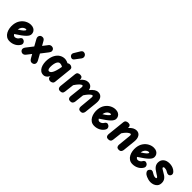

<svg xmlns="http://www.w3.org/2000/svg" viewBox="321 -2461 4004 4004"><g transform="rotate(45 2323.0 -458.5)"><path d="M240.5 10Q184 10 144.5 -16.5Q105 -43 81.5 -86.8Q58 -130.5 49.5 -182.8Q41 -235 46.5 -286Q56 -372 97.2 -431Q138.5 -490 197 -520.5Q255.5 -551 316 -551Q363.5 -551 396.2 -533.8Q429 -516.5 446 -487.5Q463 -458.5 463 -422.5Q463 -398 450 -373Q437 -348 407.2 -318.5Q377.5 -289 327 -251.8Q276.5 -214.5 201.5 -166Q207.5 -155.5 215 -147.2Q222.5 -139 232.2 -134Q242 -129 253.5 -129Q281 -129 306.5 -144.5Q332 -160 345.5 -185Q359.5 -211.5 383 -220Q406.5 -228.5 437 -211Q462 -196.5 471.2 -168.5Q480.5 -140.5 466.5 -115Q434.5 -56.5 373.5 -23.2Q312.5 10 240.5 10ZM188.5 -285Q220.5 -304 245 -321.5Q269.5 -339 286.5 -354Q303.5 -369 312.2 -381Q321 -393 321 -400.5Q321 -406 318.2 -409.8Q315.5 -413.5 305.5 -413.5Q283 -413.5 258.5 -399.8Q234 -386 215 -358.2Q196 -330.5 189 -288Z M615 0Q597 0 579.2 -9.8Q561.5 -19.5 551 -37.2Q540.5 -55 542.8 -79Q545 -103 567 -131.5L681.5 -279L601 -424Q586.5 -450.5 590 -477.5Q593.5 -504.5 613.5 -522.8Q633.5 -541 667 -541Q711 -541 735 -498L789 -402L872.5 -510Q885.5 -527 902.5 -534Q919.5 -541 936.5 -541Q969 -541 989.8 -522.2Q1010.5 -503.5 1012 -474.2Q1013.5 -445 988.5 -412.5L869.5 -258.5L943 -126Q961.5 -93 959.2 -64.2Q957 -35.5 937 -17.8Q917 0 881.5 0Q862 0 844 -12.2Q826 -24.5 811.5 -49.5L761.5 -137.5L685.5 -40.5Q667.5 -17.5 650.8 -8.8Q634 0 615 0Z M1237 10Q1187 10 1153 -15.2Q1119 -40.5 1099.2 -82.2Q1079.5 -124 1073 -175Q1066.5 -226 1071.5 -277Q1081 -365.5 1115.5 -426.8Q1150 -488 1202 -519.5Q1254 -551 1315 -551Q1330 -551 1347.2 -547.5Q1364.5 -544 1383 -537.5Q1401.5 -531 1421 -521.5L1428.5 -527.5Q1438 -535 1450.2 -538Q1462.5 -541 1476 -541Q1507.5 -541 1531.5 -521.5Q1555.5 -502 1551.5 -463L1510 -66.5Q1506.5 -33 1481.5 -16.5Q1456.5 0 1428 0Q1397 0 1376 -19.2Q1355 -38.5 1359 -75.5L1359.5 -80Q1346 -58.5 1328.5 -37.8Q1311 -17 1288.5 -3.5Q1266 10 1237 10ZM1221.5 -262.5Q1218.5 -233 1219.5 -208.5Q1220.5 -184 1226.2 -166.2Q1232 -148.5 1241.8 -139Q1251.5 -129.5 1265.5 -129.5Q1283.5 -129.5 1300.8 -143Q1318 -156.5 1334 -186.2Q1350 -216 1364.2 -264.8Q1378.5 -313.5 1390.5 -383.5L1391 -386.5Q1367.5 -401 1348.2 -406.5Q1329 -412 1313.5 -412Q1289.5 -412 1270.8 -395.8Q1252 -379.5 1239.5 -346.5Q1227 -313.5 1221.5 -262.5ZM1380.5 -664Q1357.5 -678 1349.2 -704.2Q1341 -730.5 1357.5 -758L1434.5 -885.5Q1458.5 -925.5 1491.2 -927.2Q1524 -929 1547 -907.5Q1570.5 -886.5 1572.8 -856.5Q1575 -826.5 1556.5 -802L1464 -679.5Q1445.5 -655 1423.8 -653Q1402 -651 1380.5 -664Z M1720.5 0Q1679.5 0 1663.8 -24.2Q1648 -48.5 1651.5 -80.5L1693 -476Q1696.5 -509 1719.5 -525Q1742.5 -541 1778.5 -541Q1815.5 -541 1832.2 -520.5Q1849 -500 1845 -467L1844 -458Q1885 -507 1924.5 -529Q1964 -551 2004 -551Q2054.5 -551 2087.8 -523.2Q2121 -495.5 2130.5 -440.5Q2176 -498 2217.2 -524.5Q2258.5 -551 2302 -551Q2370.5 -551 2405.5 -499.2Q2440.5 -447.5 2430.5 -353.5L2401 -71.5Q2398.5 -46 2381.5 -23Q2364.5 0 2324.5 0Q2280.5 0 2265.2 -24.2Q2250 -48.5 2253 -80.5L2279.5 -363Q2282 -390.5 2277.5 -404Q2273 -417.5 2260 -417.5Q2250.5 -417.5 2231.5 -405Q2212.5 -392.5 2185 -362.2Q2157.5 -332 2122 -278L2099.5 -71.5Q2097 -46 2079.8 -23Q2062.5 0 2022.5 0Q1978 0 1962.8 -24.2Q1947.5 -48.5 1951 -80.5L1982 -363Q1985 -390.5 1980.2 -404Q1975.5 -417.5 1962.5 -417.5Q1953 -417.5 1934 -405.2Q1915 -393 1888 -363.2Q1861 -333.5 1826 -281L1801 -69Q1799.5 -53.5 1793 -37.5Q1786.5 -21.5 1769.8 -10.8Q1753 0 1720.5 0Z M2737 10Q2680.5 10 2641 -16.5Q2601.5 -43 2578 -86.8Q2554.5 -130.5 2546 -182.8Q2537.5 -235 2543 -286Q2552.5 -372 2593.8 -431Q2635 -490 2693.5 -520.5Q2752 -551 2812.5 -551Q2860 -551 2892.8 -533.8Q2925.5 -516.5 2942.5 -487.5Q2959.5 -458.5 2959.5 -422.5Q2959.5 -398 2946.5 -373Q2933.5 -348 2903.8 -318.5Q2874 -289 2823.5 -251.8Q2773 -214.5 2698 -166Q2704 -155.5 2711.5 -147.2Q2719 -139 2728.8 -134Q2738.5 -129 2750 -129Q2777.5 -129 2803 -144.5Q2828.5 -160 2842 -185Q2856 -211.5 2879.5 -220Q2903 -228.5 2933.5 -211Q2958.5 -196.5 2967.8 -168.5Q2977 -140.5 2963 -115Q2931 -56.5 2870 -23.2Q2809 10 2737 10ZM2685 -285Q2717 -304 2741.5 -321.5Q2766 -339 2783 -354Q2800 -369 2808.8 -381Q2817.5 -393 2817.5 -400.5Q2817.5 -406 2814.8 -409.8Q2812 -413.5 2802 -413.5Q2779.5 -413.5 2755 -399.8Q2730.5 -386 2711.5 -358.2Q2692.5 -330.5 2685.5 -288Z M3139 0Q3098 0 3082.5 -24.2Q3067 -48.5 3070.5 -80.5L3112 -476Q3115.5 -509 3138.5 -525Q3161.5 -541 3198 -541Q3235 -541 3252.2 -520.8Q3269.5 -500.5 3266.5 -468L3265.5 -457.5Q3307 -506.5 3348.2 -528.8Q3389.5 -551 3430.5 -551Q3499 -551 3533.2 -497Q3567.5 -443 3558 -353.5L3528.5 -71.5Q3526 -46 3508.8 -23Q3491.5 0 3451.5 0Q3407 0 3391.8 -24.2Q3376.5 -48.5 3380 -80.5L3408.5 -363Q3411 -386.5 3406.5 -399.2Q3402 -412 3389 -412Q3379.5 -412 3358.8 -401Q3338 -390 3309 -361.8Q3280 -333.5 3244.5 -280.5L3220 -69Q3218.5 -53.5 3211.8 -37.5Q3205 -21.5 3188.2 -10.8Q3171.5 0 3139 0Z M3864.5 10Q3808 10 3768.5 -16.5Q3729 -43 3705.5 -86.8Q3682 -130.5 3673.5 -182.8Q3665 -235 3670.5 -286Q3680 -372 3721.2 -431Q3762.5 -490 3821 -520.5Q3879.5 -551 3940 -551Q3987.5 -551 4020.2 -533.8Q4053 -516.5 4070 -487.5Q4087 -458.5 4087 -422.5Q4087 -398 4074 -373Q4061 -348 4031.2 -318.5Q4001.5 -289 3951 -251.8Q3900.5 -214.5 3825.5 -166Q3831.5 -155.5 3839 -147.2Q3846.5 -139 3856.2 -134Q3866 -129 3877.5 -129Q3905 -129 3930.5 -144.5Q3956 -160 3969.5 -185Q3983.5 -211.5 4007 -220Q4030.5 -228.5 4061 -211Q4086 -196.5 4095.2 -168.5Q4104.5 -140.5 4090.5 -115Q4058.5 -56.5 3997.5 -23.2Q3936.5 10 3864.5 10ZM3812.5 -285Q3844.5 -304 3869 -321.5Q3893.5 -339 3910.5 -354Q3927.5 -369 3936.2 -381Q3945 -393 3945 -400.5Q3945 -406 3942.2 -409.8Q3939.5 -413.5 3929.5 -413.5Q3907 -413.5 3882.5 -399.8Q3858 -386 3839 -358.2Q3820 -330.5 3813 -288Z M4397 10Q4362 10 4328.8 1.2Q4295.5 -7.5 4269 -19.5Q4242.5 -31.5 4227.5 -42Q4197.5 -64.5 4185 -93.8Q4172.5 -123 4194 -154Q4215.5 -184.5 4243.2 -186.2Q4271 -188 4299.5 -166Q4312 -156.5 4341.5 -143Q4371 -129.5 4399.5 -129.5Q4411 -129.5 4419.5 -133.8Q4428 -138 4428 -147.5Q4428 -153 4424.5 -159Q4421 -165 4406.8 -175.8Q4392.5 -186.5 4359 -206Q4277.5 -254 4246.8 -296Q4216 -338 4216 -391Q4216 -463 4265.8 -507Q4315.5 -551 4403.5 -551Q4434.5 -551 4472 -542.5Q4509.5 -534 4547.5 -509.5Q4587.5 -482 4599.5 -450.8Q4611.5 -419.5 4592 -391Q4574.5 -366 4545 -364.5Q4515.5 -363 4480 -387.5Q4461.5 -400 4439 -406Q4416.5 -412 4397 -412Q4380 -412 4370.8 -405Q4361.5 -398 4361.5 -388Q4361.5 -375.5 4388.5 -358.8Q4415.5 -342 4447.5 -323Q4474.5 -308.5 4497.8 -292Q4521 -275.5 4538.8 -255.2Q4556.5 -235 4566.5 -209Q4576.5 -183 4576.5 -150Q4576.5 -91 4548.5 -56Q4520.5 -21 4479 -5.5Q4437.5 10 4397 10Z"/></g></svg>

Font: Edu SA Hand
Style: Bold
Weight: 700
Designer: Tina and Corey Anderson, Eben Sorkin, Mirko Velimirovic
Foundry: Google for Education
Version: Version 2.000